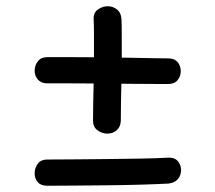

<svg xmlns="http://www.w3.org/2000/svg" viewBox="-20 -589 690 615"><path d="M367 -202Q366 -182 353.5 -171.5Q341 -161 324 -161Q307 -161 292.5 -171.5Q278 -182 278 -202Q278 -222 278.5 -254.5Q279 -287 280 -326Q281 -365 281 -404Q281 -443 281 -475.5Q281 -508 280 -528Q279 -548 293.5 -558.5Q308 -569 325 -569Q342 -569 355 -558.5Q368 -548 369 -528Q370 -511 370 -479.5Q370 -448 370 -409.5Q370 -371 369 -331.5Q368 -292 367.5 -258Q367 -224 367 -202ZM131 -322Q112 -322 101.5 -334Q91 -346 91 -362Q91 -380 101.5 -393Q112 -406 131 -406Q157 -406 201.5 -406Q246 -406 297 -405.5Q348 -405 396 -404Q444 -403 477.5 -402.5Q511 -402 519 -402Q539 -402 549 -390Q559 -378 559 -361Q559 -345 549 -332.5Q539 -320 519 -320Q513 -320 481 -320Q449 -320 402 -320.5Q355 -321 303 -321.5Q251 -322 205.5 -322Q160 -322 131 -322ZM131 6Q111 6 101 -5.5Q91 -17 91 -34Q91 -51 101 -64.5Q111 -78 131 -78Q164 -78 214.5 -78.5Q265 -79 321.5 -79.5Q378 -80 430.5 -81Q483 -82 519 -84Q539 -85 549.5 -73Q560 -61 560 -44Q560 -27 549.5 -15Q539 -3 519 -1Q482 1 430.5 2.5Q379 4 323.5 4.5Q268 5 217.5 5.5Q167 6 131 6Z"/></svg>

Font: Playpen Sans Deva
Style: Regular
Weight: 400
Designer: Pooja Saxena, Gunjan Panchal, Laura Meseguer, Veronika Burian, José Scaglione
Foundry: TypeTogether
Version: Version 2.000